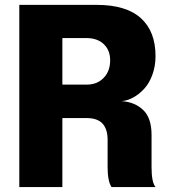

<svg xmlns="http://www.w3.org/2000/svg" viewBox="-20 -757 691 777"><path d="M58.1 0V-737.3H371.1Q490.2 -737.3 549.8 -683.8Q609.4 -630.4 609.4 -529.8Q609.4 -489.3 596.7 -454.6Q584 -419.9 563.5 -397.7Q543 -375.5 519.3 -362.5Q495.6 -349.6 472.2 -347.7Q525.4 -344.2 559.3 -312Q593.3 -279.8 593.3 -211.4V-80.1Q593.3 -19.5 609.4 0H431.2Q415.5 -24.4 415.5 -80.1V-190.9Q415.5 -234.4 395 -256.8Q374.5 -279.3 329.1 -279.3H232.4V0ZM329.1 -603H232.4V-414.6H331.1Q373 -414.6 399.4 -441.7Q425.8 -468.8 425.8 -513.2Q425.8 -553.7 399.9 -578.4Q374 -603 329.1 -603Z"/></svg>

Font: Epilogue ExtraBold
Style: Regular
Weight: 800
Designer: Tyler Finck
Foundry: Etcetera Type Co
Version: Version 2.112